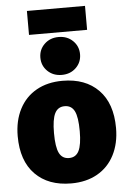

<svg xmlns="http://www.w3.org/2000/svg" viewBox="-63 -1004 710 1070"><g transform="rotate(-5 292.0 -469.5)"><path d="M567 -266Q567 -180 533.5 -115Q500 -50 438 -15Q376 20 292 20Q164 20 90.5 -55Q17 -130 17 -268Q17 -354 50.5 -419Q84 -484 146 -519Q208 -554 292 -554Q420 -554 493.5 -479Q567 -404 567 -266ZM220 -268Q220 -189 237 -155.5Q254 -122 292 -122Q330 -122 347 -156Q364 -190 364 -266Q364 -345 347 -378.5Q330 -412 292 -412Q254 -412 237 -378Q220 -344 220 -268ZM403 -693Q403 -648 371.5 -617.5Q340 -587 292 -587Q244 -587 212.5 -617.5Q181 -648 181 -693Q181 -738 212.5 -768.5Q244 -799 292 -799Q340 -799 371.5 -768.5Q403 -738 403 -693ZM454 -825H129V-959H454Z"/></g></svg>

Font: Fira Sans Black
Style: Regular
Weight: 900
Designer: Carrois Corporate & Edenspiekermann AG
Foundry: Carrois Corporate GbR & Edenspiekermann AG
Version: Version 4.203